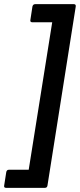

<svg xmlns="http://www.w3.org/2000/svg" viewBox="-76 -739 385 923"><path d="M-47 164Q-58 164 -56 153L-46 89Q-44 77 -33 77H62L175 -632H79Q68 -632 70 -643L80 -708Q83 -719 93 -719H279Q290 -719 288 -707L152 154Q150 164 140 164Z"/></svg>

Font: Sofia Sans Semi Condensed
Style: Bold Italic
Weight: 700
Italic angle: -9°
Version: Version 4.100